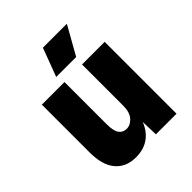

<svg xmlns="http://www.w3.org/2000/svg" viewBox="-210 -879 1020 1020"><g transform="rotate(-45 300.0 -369.0)"><path d="M220 12Q147 12 105.5 -36.5Q64 -85 64 -182V-540H234V-224Q234 -172 249.5 -151Q265 -130 293 -130Q320 -130 343 -155Q366 -180 366 -232V-540H536V0H381L378 -96Q358 -44 318 -16Q278 12 220 12ZM222 -590 282 -750H462L372 -590Z"/></g></svg>

Font: Geist Mono UltraBlack
Style: Regular
Weight: 900
Monospace: yes
Designer: Basement.studio, Andrés Briganti, Mateo Zaragoza
Foundry: Basement.studio, Vercel, Andrés Briganti, Guido Ferreyra, Mateo Zaragoza
Version: Version 1.400; ttfautohint (v1.8.4.7-5d5b)